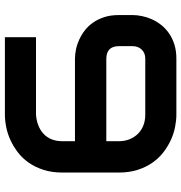

<svg xmlns="http://www.w3.org/2000/svg" viewBox="2 -742 740 784"><g transform="rotate(90 372.0 -350.0)"><path d="M41.5 -464.8V-522Q41.5 -539.6 45.7 -559.8Q49.8 -580.1 58.6 -599.9Q67.4 -619.6 81.5 -637.7Q95.7 -655.8 115.5 -669.7Q135.3 -683.6 161.1 -691.9Q187 -700.2 219.7 -700.2H448.7Q472.2 -700.2 499 -694.8Q525.9 -689.5 552 -677.5Q578.1 -665.5 602.1 -647Q626 -628.4 644.3 -602.3Q662.6 -576.2 673.6 -542Q684.6 -507.8 684.6 -464.8V-234.9Q684.6 -191.9 673.6 -157.7Q662.6 -123.5 644.3 -97.4Q626 -71.3 602.1 -53Q578.1 -34.7 552 -22.7Q525.9 -10.7 499 -5.4Q472.2 0 448.7 0H131.8V-127H448.7Q472.7 -128.9 492.4 -136.7Q512.2 -144.5 526.6 -158Q541 -171.4 548.8 -190.7Q556.6 -210 556.6 -234.9V-286.1H219.7Q201.7 -286.1 181.6 -290.3Q161.6 -294.4 141.8 -303.5Q122.1 -312.5 104 -326.4Q85.9 -340.3 72 -360.4Q58.1 -380.4 49.8 -406.2Q41.5 -432.1 41.5 -464.8ZM556.6 -464.8Q556.6 -489.7 548.3 -509.8Q540 -529.8 525.6 -543.9Q511.2 -558.1 491.5 -565.7Q471.7 -573.2 448.7 -573.2H219.7Q196.3 -573.2 182.4 -558.6Q168.5 -543.9 168.5 -522V-464.8Q168.5 -439.9 181.6 -427Q194.8 -414.1 220.7 -414.1H556.6Z"/></g></svg>

Font: Audiowide
Style: Regular
Weight: 400
Designer: Astigmatic (AOETI)
Foundry: Astigmatic (AOETI)
Version: Version 1.002